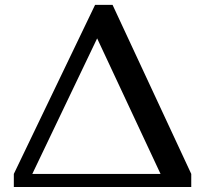

<svg xmlns="http://www.w3.org/2000/svg" viewBox="-20 -752 825 772"><path d="M35.6 0ZM35.6 -52.7 362.3 -732.4H432.6L749 -52.7V0H35.6ZM625.5 -52.7 370.6 -597.7 109.9 -52.7Z"/></svg>

Font: Arbutus Slab
Style: Regular
Weight: 400
Version: Version 1.002; ttfautohint (v0.92) -l 10 -r 16 -G 200 -x 7 -